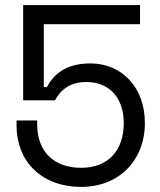

<svg xmlns="http://www.w3.org/2000/svg" viewBox="-20 -720 629 754"><path d="M71 -700V-326H196C212 -356 245 -398 319 -398C407 -398 466 -338 466 -237C466 -129 405 -61 299 -61C192 -61 126 -124 126 -232V-247H45V-229C45 -81 148 14 299 14C450 14 549 -93 549 -237C549 -379 456 -471 335 -471C236 -471 190 -426 164 -378H152V-625H530V-700Z"/></svg>

Font: Space Text
Style: Regular
Weight: 400
Designer: Florian Karsten (Space Text), Colophon Foundry (Space Mono)
Foundry: Florian Karsten
Version: Version 1.003;PS 001.003;hotconv 1.0.88;makeotf.lib2.5.64775